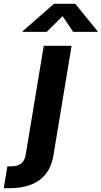

<svg xmlns="http://www.w3.org/2000/svg" viewBox="-123 -787 534 1011"><path d="M107.3 -545.9H254L158.9 28Q148.8 90.6 117.8 129.3Q86.9 168 38.3 186Q-10.2 204.1 -73.5 204.1H-103.2L-84.2 88.8H-64.6Q-28.1 88.8 -10.2 73.1Q7.7 57.4 12.7 25.9ZM123.1 -619.1H-4.2L-3.5 -622.7L161.2 -767.1H273.4L390.7 -622.7L390 -619.1H262.2L206.7 -702.2Z"/></svg>

Font: Inter
Style: Italic
Weight: 400
Italic angle: -9.3988°
Designer: Rasmus Andersson
Foundry: rsms
Version: Version 4.001;git-66647c0bb